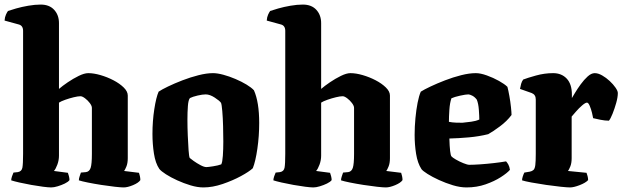

<svg xmlns="http://www.w3.org/2000/svg" viewBox="-25 -820 2725 840"><path d="M199 0Q187 0 163.5 -3Q140 -6 112 -11Q84 -16 60 -21.5Q36 -27 24 -31Q24 -38 27.5 -48.5Q31 -59 34 -65L53 -67Q70 -70 73 -86.5Q76 -103 76 -147V-685Q76 -708 57 -713L-5 -730Q-4 -745 1 -756Q6 -767 10 -772Q21 -776 45.5 -783Q70 -790 99 -795Q128 -800 153 -800Q191 -800 212 -777Q233 -754 233 -719V-431Q248 -444 271.5 -460Q295 -476 319.5 -488Q344 -500 361 -500Q385 -500 414.5 -491.5Q444 -483 471 -469Q498 -455 516 -437.5Q534 -420 534 -402V-128Q534 -106 528 -91.5Q522 -77 518 -72L583 -64Q585 -58 587 -49.5Q589 -41 589 -32Q581 -20 557 -10Q533 0 516 0Q504 0 477 -3Q450 -6 418 -11Q386 -16 359 -21.5Q332 -27 320 -31Q320 -39 323.5 -49Q327 -59 329 -65L351 -67Q366 -69 371.5 -85.5Q377 -102 377 -147V-348Q377 -357 368 -369Q359 -381 347 -390Q335 -399 327 -399Q316 -399 297.5 -394.5Q279 -390 260.5 -383.5Q242 -377 233 -371V-139Q233 -119 226 -100Q219 -81 211 -72L272 -64Q274 -59 276.5 -49.5Q279 -40 279 -32Q273 -24 258.5 -17Q244 -10 227.5 -5Q211 0 199 0Z M865 0Q839 0 809 -9Q779 -18 750.5 -31Q722 -44 701 -57.5Q680 -71 672 -81Q655 -106 648.5 -148Q642 -190 642 -234Q642 -290 650 -342Q658 -394 669 -419Q682 -428 710 -441.5Q738 -455 773 -468.5Q808 -482 843.5 -491Q879 -500 907 -500Q926 -500 952 -493Q978 -486 1005 -474.5Q1032 -463 1053.5 -450Q1075 -437 1086 -425Q1109 -373 1109 -282Q1109 -225 1101 -169.5Q1093 -114 1081 -84Q1065 -69 1029 -49.5Q993 -30 949 -15Q905 0 865 0ZM878 -89Q885 -89 907.5 -92.5Q930 -96 943 -101Q948 -110 950 -138.5Q952 -167 952 -201Q952 -231 951 -268Q950 -305 947.5 -334Q945 -363 942 -370Q936 -379 914.5 -393Q893 -407 875 -407Q861 -407 839.5 -402Q818 -397 806 -391Q799 -383 797 -356Q795 -329 795 -296Q795 -264 796.5 -227.5Q798 -191 800 -163Q802 -135 805 -129Q808 -126 822 -116Q836 -106 852 -97.5Q868 -89 878 -89Z M1346 0Q1334 0 1310.5 -3Q1287 -6 1259 -11Q1231 -16 1207 -21.5Q1183 -27 1171 -31Q1171 -38 1174.5 -48.5Q1178 -59 1181 -65L1200 -67Q1217 -70 1220 -86.5Q1223 -103 1223 -147V-685Q1223 -708 1204 -713L1142 -730Q1143 -745 1148 -756Q1153 -767 1157 -772Q1168 -776 1192.5 -783Q1217 -790 1246 -795Q1275 -800 1300 -800Q1338 -800 1359 -777Q1380 -754 1380 -719V-431Q1395 -444 1418.5 -460Q1442 -476 1466.5 -488Q1491 -500 1508 -500Q1532 -500 1561.5 -491.5Q1591 -483 1618 -469Q1645 -455 1663 -437.5Q1681 -420 1681 -402V-128Q1681 -106 1675 -91.5Q1669 -77 1665 -72L1730 -64Q1732 -58 1734 -49.5Q1736 -41 1736 -32Q1728 -20 1704 -10Q1680 0 1663 0Q1651 0 1624 -3Q1597 -6 1565 -11Q1533 -16 1506 -21.5Q1479 -27 1467 -31Q1467 -39 1470.5 -49Q1474 -59 1476 -65L1498 -67Q1513 -69 1518.5 -85.5Q1524 -102 1524 -147V-348Q1524 -357 1515 -369Q1506 -381 1494 -390Q1482 -399 1474 -399Q1463 -399 1444.5 -394.5Q1426 -390 1407.5 -383.5Q1389 -377 1380 -371V-139Q1380 -119 1373 -100Q1366 -81 1358 -72L1419 -64Q1421 -59 1423.5 -49.5Q1426 -40 1426 -32Q1420 -24 1405.5 -17Q1391 -10 1374.5 -5Q1358 0 1346 0Z M2016 0Q1988 0 1956.5 -9.5Q1925 -19 1895.5 -32.5Q1866 -46 1845.5 -59Q1825 -72 1819 -80Q1802 -106 1795.5 -146.5Q1789 -187 1789 -230Q1789 -266 1792.5 -303Q1796 -340 1802 -370.5Q1808 -401 1816 -419Q1830 -428 1858.5 -441.5Q1887 -455 1922 -468.5Q1957 -482 1992.5 -491Q2028 -500 2057 -500Q2077 -500 2105 -490Q2133 -480 2158 -466Q2183 -452 2195 -440Q2199 -425 2203.5 -400Q2208 -375 2210.5 -351Q2213 -327 2213 -317Q2193 -290 2162 -267Q2131 -244 2111 -233Q2071 -223 2026 -219Q1981 -215 1941 -214Q1943 -145 1950 -136Q1954 -131 1969.5 -122Q1985 -113 2002.5 -106Q2020 -99 2028 -99Q2047 -99 2076 -101Q2105 -103 2135.5 -106.5Q2166 -110 2189 -114Q2194 -109 2199 -100Q2204 -91 2206 -77Q2194 -63 2166 -45Q2138 -27 2099.5 -13.5Q2061 0 2016 0ZM1998 -283Q2017 -285 2036.5 -287.5Q2056 -290 2072 -297Q2072 -312 2070 -339.5Q2068 -367 2061 -384Q2052 -396 2041 -401.5Q2030 -407 2024 -407Q2013 -407 1988 -401.5Q1963 -396 1950 -390Q1943 -370 1941 -339.5Q1939 -309 1939 -287Q1954 -284 1969 -283.5Q1984 -283 1998 -283Z M2469 0Q2457 0 2428 -3Q2399 -6 2364.5 -11Q2330 -16 2300.5 -21.5Q2271 -27 2259 -31Q2259 -38 2262 -47.5Q2265 -57 2269 -65L2293 -69Q2303 -71 2309 -76.5Q2315 -82 2317 -98Q2319 -114 2319 -147V-385Q2319 -406 2301 -413L2250 -431Q2252 -443 2255 -453.5Q2258 -464 2264 -472Q2282 -479 2319.5 -489.5Q2357 -500 2395 -500Q2432 -500 2454.5 -476Q2477 -452 2477 -406V-391Q2480 -396 2490.5 -413.5Q2501 -431 2515.5 -451Q2530 -471 2546 -485.5Q2562 -500 2577 -500Q2592 -500 2609.5 -490Q2627 -480 2642.5 -465.5Q2658 -451 2668 -436.5Q2678 -422 2678 -413Q2678 -395 2671 -370Q2664 -345 2655 -322.5Q2646 -300 2639 -292Q2622 -292 2602 -296Q2582 -300 2570 -303Q2569 -310 2565 -326.5Q2561 -343 2555 -357Q2549 -371 2543 -371Q2536 -371 2522 -359Q2508 -347 2495 -332Q2482 -317 2476 -310V-128Q2476 -106 2470 -91.5Q2464 -77 2460 -72L2541 -64Q2543 -59 2545.5 -50Q2548 -41 2548 -32Q2537 -20 2511 -10Q2485 0 2469 0Z"/></svg>

Font: Texturina ExtraBold
Style: Regular
Weight: 800
Designer: Guillermo Torres Carreño
Foundry: Omnibus-Type
Version: Version 1.002; ttfautohint (v1.8.3)